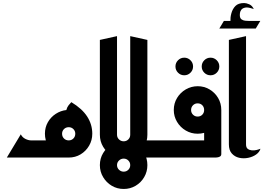

<svg xmlns="http://www.w3.org/2000/svg" viewBox="-20 -1038 1736 1265"><path d="M25 0 117 -153Q127 -133 147 -123Q167 -113 185 -113H373L433 0ZM433 0Q390 0 354.5 -21Q319 -42 297.5 -78Q276 -114 276 -157Q276 -199 295.5 -233Q315 -267 347.5 -288Q380 -309 417 -313Q422 -332 432 -344.5Q442 -357 450 -365Q521 -322 554.5 -270Q588 -218 588 -157Q588 -114 567 -78Q546 -42 511 -21Q476 0 433 0ZM433 -113Q451 -113 463.5 -125.5Q476 -138 476 -157Q476 -175 463.5 -187.5Q451 -200 433 -200Q414 -200 401.5 -187.5Q389 -175 389 -157Q389 -138 401.5 -125.5Q414 -113 433 -113Z M751 -93 638 -150V-775L751 -800Z M788 0 838 -113H1058V0ZM795 7Q752 7 716.5 -14Q681 -35 659.5 -71Q638 -107 638 -150H751Q751 -132 764 -119.5Q777 -107 795 -107Q813 -107 825.5 -119.5Q838 -132 838 -150H951Q951 -107 930 -71Q909 -35 873.5 -14Q838 7 795 7ZM838 -100V-800L951 -775V-150ZM795 207Q752 207 716.5 186Q681 165 659.5 129Q638 93 638 50Q638 6 659.5 -29.5Q681 -65 716.5 -86Q752 -107 795 -107Q838 -107 873.5 -86Q909 -65 930 -29.5Q951 6 951 50Q951 93 930 129Q909 165 873.5 186Q838 207 795 207ZM795 93Q813 93 825.5 80.5Q838 68 838 50Q838 32 825.5 19.5Q813 7 795 7Q777 7 764 19.5Q751 32 751 50Q751 68 764 80.5Q777 93 795 93Z M1367 -542Q1343 -542 1326 -559Q1309 -576 1309 -600Q1309 -624 1326 -641Q1343 -658 1367 -658Q1391 -658 1408 -641Q1425 -624 1425 -600Q1425 -576 1408 -559Q1391 -542 1367 -542ZM1194 -542Q1170 -542 1153 -559Q1136 -576 1136 -600Q1136 -624 1153 -641Q1170 -658 1194 -658Q1218 -658 1235 -641Q1252 -624 1252 -600Q1252 -576 1235 -559Q1218 -542 1194 -542Z M1018 0V-113H1325V-241L1438 -313V-23Q1438 -11 1428 -6Q1418 -1 1408 -0.5Q1398 0 1398 0ZM1282 -157Q1240 -157 1204 -178Q1168 -199 1146.5 -235Q1125 -271 1125 -313Q1125 -357 1146.5 -392.5Q1168 -428 1204 -449Q1240 -470 1283 -470Q1325 -470 1360.5 -449Q1396 -428 1417 -392.5Q1438 -357 1438 -313Q1438 -270 1417 -234.5Q1396 -199 1360.5 -178Q1325 -157 1282 -157ZM1282 -270Q1301 -270 1313 -282.5Q1325 -295 1325 -313Q1325 -332 1313 -344.5Q1301 -357 1282 -357Q1264 -357 1251.5 -344.5Q1239 -332 1239 -313Q1239 -295 1251.5 -282.5Q1264 -270 1282 -270Z M1498 -859V-892Q1498 -911 1499 -922.5Q1500 -934 1504 -949Q1512 -979 1531 -998.5Q1550 -1018 1589 -1018Q1603 -1018 1622.5 -1009.5Q1642 -1001 1652 -978Q1646 -981 1626 -986Q1606 -991 1592 -987Q1576 -983 1569 -972.5Q1562 -962 1561 -952.5Q1560 -943 1560 -939Q1560 -919 1570.5 -911Q1581 -903 1595.5 -901.5Q1610 -900 1622 -900H1648L1649 -859ZM1425 -850 1455 -900H1695L1665 -850Z M1696 -58Q1690 -36 1667.5 -20Q1645 -4 1614.5 2Q1584 8 1555.5 1.5Q1527 -5 1507.5 -26.5Q1488 -48 1488 -87V-775L1601 -800V-87Q1601 -66 1612 -57.5Q1623 -49 1639 -47.5Q1655 -46 1671 -50Q1687 -54 1696 -58Z"/></svg>

Font: Reem Kufi Fun Medium
Style: Regular
Weight: 500
Designer: Khaled Hosny
Version: Version 1.005